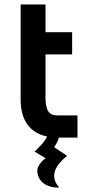

<svg xmlns="http://www.w3.org/2000/svg" viewBox="-20 -620 400 865"><path d="M247 225C230 206 224 188 224 172C224 138 251 111 266 96L282 82L224 43C235 26 242 14 245 0H329V-100H240C206 -100 187 -114 185 -174V-375H305V-475H185V-600H73V-171C73 -81 112 -22 192 -5C187 8 174 25 151 48L136 63L186 93C174 98 148 128 148 148C149 206 202 225 237 225Z"/></svg>

Font: Mint Spirit No2
Style: Bold
Weight: 700
Designer: HARENDAL Hirwen
Foundry: Arkandis Digital Foundry.
Version: Version 1.004;FFEdit